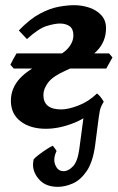

<svg xmlns="http://www.w3.org/2000/svg" viewBox="-20 -477 454 741"><path d="M22 -87.9Q22 -137.2 57.6 -175.3Q93.3 -213.4 168 -244.6Q220.7 -266.1 241.9 -290Q263.2 -314 263.2 -340.8Q263.2 -365.2 248.8 -375.7Q234.4 -386.2 210.9 -386.2Q191.4 -386.2 160.2 -376.7Q128.9 -367.2 84 -326.2L52.7 -359.4Q94.7 -403.3 133.8 -424.1Q172.9 -444.8 206.5 -450.9Q240.2 -457 266.1 -457Q296.4 -457 324.7 -447.5Q353 -438 371.1 -418.2Q389.2 -398.4 389.2 -368.2Q389.2 -314.9 351.3 -277.8Q313.5 -240.7 235.4 -205.6Q184.6 -183.1 166 -158.7Q147.5 -134.3 147.5 -110.4Q147.5 -54.7 216.3 -54.7Q243.2 -54.7 282.2 -69.6Q321.3 -84.5 354.5 -116.2Q368.7 -105 380.4 -84.5Q325.7 -26.9 267.6 -3.4Q209.5 20 157.2 20Q96.7 20 59.3 -8.8Q22 -37.6 22 -87.9ZM414.1 -255.4 390.1 -212.4H33.2L20 -227.1Q23.4 -234.4 31.2 -248.8Q39.1 -263.2 43.9 -271H400.9ZM109.9 137.7Q115.7 130.9 129.9 120.1Q144 109.4 159.2 99.4Q174.3 89.4 183.6 85.4Q185.5 87.9 191.2 95Q196.8 102.1 198.2 106Q189.5 124 189.5 140.1Q189.5 155.3 198.5 169.4Q207.5 183.6 225.6 183.6Q244.1 183.6 262 164.6Q279.8 145.5 286.1 97.7L300.8 -12.2Q302.7 -28.8 305.4 -40.8Q308.1 -52.7 315.9 -68.4Q326.2 -72.8 348.4 -77.9Q370.6 -83 380.4 -84.5Q375 -76.2 369.9 -64.5Q364.7 -52.7 361.3 -25.4L347.2 83.5Q338.4 148.4 314.7 183.1Q291 217.8 261 231Q231 244.1 203.1 244.1Q157.2 244.1 132.3 217Q107.4 189.9 107.4 158.7Q107.4 149.9 109.9 137.7Z"/></svg>

Font: Gentium Plus
Style: Bold Italic
Weight: 700
Italic angle: -8°
Designer: Victor Gaultney, Annie Olsen, Iska Routamaa, Becca Hirsbrunner
Foundry: SIL International
Version: Version 6.101